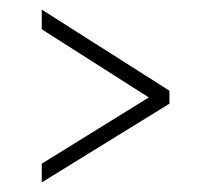

<svg xmlns="http://www.w3.org/2000/svg" viewBox="-20 -418 413 400"><path d="M290 -215 67 -357V-398L333 -229V-202L67 -38V-77Z"/></svg>

Font: Genos Thin Light
Style: Regular
Weight: 300
Version: Version 1.010